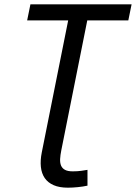

<svg xmlns="http://www.w3.org/2000/svg" viewBox="-20 -658 626 884"><path d="M381.8 -564 262.2 34.2Q257.8 56.2 256.8 74Q255.9 91.8 261.2 104.5Q266.6 117.2 279.3 124Q292 130.9 314.9 130.9Q337.4 130.9 354.5 128.4Q371.6 126 382.8 124V196.8Q362.3 201.2 338.4 203.6Q314.5 206.1 292.5 206.1Q253.4 206.1 227.1 194.6Q200.7 183.1 186 161.9Q171.4 140.6 168.2 110.6Q165 80.6 172.4 43.5L293.9 -564H105L120.1 -638.2H585.9L570.8 -564Z"/></svg>

Font: Code New Roman
Style: Italic
Weight: 400
Italic angle: -11°
Monospace: yes
Designer: Sam Radian
Foundry: Code New Roman
Version: Version 1.508 October 19, 2014